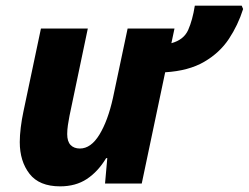

<svg xmlns="http://www.w3.org/2000/svg" viewBox="-20 -650 881 680"><path d="M193 10Q119 10 84.5 -34.5Q50 -79 50 -147Q50 -170 53.5 -198.5Q57 -227 63 -255L125 -549H291L226 -239Q223 -224 220.5 -207Q218 -190 218 -175Q218 -149 230 -136.5Q242 -124 263 -124Q302 -124 332 -173Q362 -222 380 -303L432 -549H598L587 -497Q631 -509 646.5 -544Q662 -579 670 -630H836L841 -618Q823 -561 790.5 -512Q758 -463 703 -431Q648 -399 565 -394L482 0H352L360 -90H356Q327 -42 287.5 -16Q248 10 193 10Z"/></svg>

Font: Noto Sans ExtraBold
Style: Italic
Weight: 800
Italic angle: -12°
Designer: Monotype Design Team
Foundry: Monotype Imaging Inc.
Version: Version 2.013; ttfautohint (v1.8.4.7-5d5b)